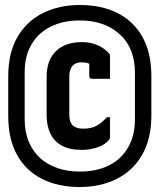

<svg xmlns="http://www.w3.org/2000/svg" viewBox="-20 -735 640 770"><path d="M300 -715Q387 -715 451.5 -682.5Q516 -650 551.5 -586.5Q587 -523 587 -429V-272Q587 -178 550 -114Q513 -50 448 -17.5Q383 15 300 15Q213 15 148.5 -17.5Q84 -50 48.5 -113.5Q13 -177 13 -271V-428Q13 -523 50 -586.5Q87 -650 152 -682.5Q217 -715 300 -715ZM300 -653Q232 -653 182 -627.5Q132 -602 105.5 -555.5Q79 -509 79 -446V-255Q79 -206 95.5 -166.5Q112 -127 143 -99Q172 -74 211.5 -60.5Q251 -47 300 -47Q369 -47 418.5 -72.5Q468 -98 494.5 -145Q521 -192 521 -254V-445Q521 -495 504.5 -534.5Q488 -574 456 -601Q428 -626 388.5 -639.5Q349 -653 300 -653ZM308 -566Q344 -566 371 -554Q398 -542 416 -522Q419 -519 420 -517Q421 -515 421 -511Q421 -488 421 -465Q421 -442 421 -419Q403 -419 385 -419Q367 -419 349 -419Q343 -419 340.5 -422Q338 -425 338 -430Q338 -450 338 -470Q338 -490 338 -509L355 -466Q345 -477 334 -481Q323 -485 308 -485Q291 -485 280 -478.5Q269 -472 263.5 -459Q258 -446 258 -428V-277Q258 -261 261 -250.5Q264 -240 271 -233Q278 -226 288.5 -222.5Q299 -219 314 -219Q346 -219 367 -230.5Q388 -242 409 -265H421Q421 -245 421 -225Q421 -205 421 -185Q421 -181 420 -179Q419 -177 417 -174Q402 -155 372 -144.5Q342 -134 307 -134Q259 -134 228 -151Q197 -168 182 -199.5Q167 -231 167 -273V-427Q167 -493 204 -529.5Q241 -566 308 -566Z"/></svg>

Font: Recursive ExtraBold
Style: Regular
Weight: 800
Version: Version 1.085